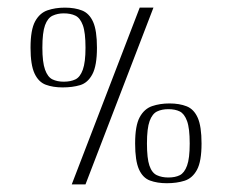

<svg xmlns="http://www.w3.org/2000/svg" viewBox="-20 -480 608 503"><path d="M382 -460 204 3H168L346 -460ZM508 -104Q508 -57 496 -35Q484 -13 463.5 -6.5Q443 0 417 0Q392 0 373 -7Q354 -14 344 -36.5Q334 -59 334 -104Q334 -151 346 -173Q358 -195 378.5 -202Q399 -209 424 -209Q450 -209 469 -201.5Q488 -194 498 -171.5Q508 -149 508 -104ZM477 -104Q477 -144 470 -163Q463 -182 451 -188Q439 -194 421 -194Q404 -194 391.5 -188Q379 -182 372 -163Q365 -144 365 -104Q365 -65 371.5 -46Q378 -27 391 -21Q404 -15 421 -15Q439 -15 451 -21Q463 -27 470 -46Q477 -65 477 -104ZM234 -355Q234 -308 222 -285.5Q210 -263 190 -257Q170 -251 144 -251Q119 -251 100 -258Q81 -265 70.5 -287.5Q60 -310 60 -355Q60 -402 72 -424Q84 -446 104.5 -453Q125 -460 150 -460Q176 -460 195 -452.5Q214 -445 224 -422.5Q234 -400 234 -355ZM204 -355Q204 -395 197 -414Q190 -433 177.5 -439Q165 -445 147 -445Q131 -445 118 -439Q105 -433 98 -414Q91 -395 91 -355Q91 -317 98 -297.5Q105 -278 117.5 -272Q130 -266 147 -266Q165 -266 177.5 -272Q190 -278 197 -297.5Q204 -317 204 -355Z"/></svg>

Font: Genos Light
Style: Regular
Weight: 300
Designer: Robert E. Leuschke
Foundry: Robert E. Leuschke
Version: Version 1.010